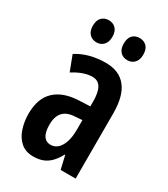

<svg xmlns="http://www.w3.org/2000/svg" viewBox="-185 -823 806 920"><g transform="rotate(30 218.0 -363.5)"><path d="M230 -553Q305 -553 343 -504.5Q381 -456 381 -362V0H298L281 -73H278Q263 -45 245 -26.5Q227 -8 204.5 1Q182 10 151 10Q109 10 82 -13.5Q55 -37 42.5 -75.5Q30 -114 30 -157Q30 -241 75.5 -284.5Q121 -328 205 -332L269 -335V-362Q269 -413 254 -438Q239 -463 207 -463Q185 -463 158.5 -454Q132 -445 102 -426L70 -510Q104 -532 144.5 -542.5Q185 -553 230 -553ZM230 -256Q186 -254 164.5 -230.5Q143 -207 143 -161Q143 -120 156.5 -100Q170 -80 195 -80Q229 -80 249 -114Q269 -148 269 -207V-259ZM86 -676Q86 -707 101.5 -722Q117 -737 140 -737Q164 -737 179 -721.5Q194 -706 194 -676Q194 -647 179 -631Q164 -615 141 -615Q116 -615 101 -631Q86 -647 86 -676ZM257 -676Q257 -707 272 -722Q287 -737 310 -737Q335 -737 350 -721.5Q365 -706 365 -676Q365 -647 350 -631Q335 -615 311 -615Q286 -615 271.5 -631Q257 -647 257 -676Z"/></g></svg>

Font: Noto Sans Display ExtraCondensed SemiBold
Style: Regular
Weight: 600
Width: 2
Designer: Monotype Design Team
Foundry: Monotype Imaging Inc.
Version: Version 2.003